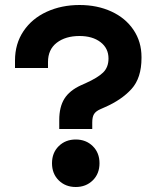

<svg xmlns="http://www.w3.org/2000/svg" viewBox="-20 -734 632 768"><path d="M40 -492Q40 -559 74 -609.5Q108 -660 167 -687Q226 -714 298 -714Q369 -714 425.5 -688Q482 -662 514 -614.5Q546 -567 546 -506V-502Q546 -422 506 -378Q466 -334 399 -305L381 -297Q363 -289 356 -277.5Q349 -266 349 -244V-218H217V-254Q217 -306 237.5 -339Q258 -372 304 -393L322 -401Q371 -423 392.5 -444Q414 -465 414 -500Q414 -541 382 -565.5Q350 -590 298 -590Q242 -590 207 -563Q172 -536 172 -486V-462H40ZM188 -81Q188 -123 215 -149.5Q242 -176 283 -176Q324 -176 351 -149.5Q378 -123 378 -81Q378 -39 351 -12.5Q324 14 283 14Q242 14 215 -12.5Q188 -39 188 -81Z"/></svg>

Font: Space Grotesk Variable
Style: Regular
Weight: 400
Designer: Florian Karsten (Space Grotesk), Colophon Foundry (Space Mono)
Foundry: Florian Karsten
Version: Version 1.106